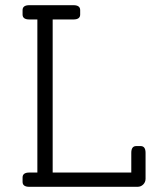

<svg xmlns="http://www.w3.org/2000/svg" viewBox="-20 -720 638 740"><path d="M522 -157Q541 -157 541 -131V-31Q541 -18 532 -9Q523 0 510 0H93Q67 0 67 -19V-36Q67 -55 93 -55H124V-645H93Q67 -645 67 -664V-681Q67 -700 93 -700H263Q289 -700 289 -681V-664Q289 -645 263 -645H183V-55H486V-131Q486 -157 505 -157Z"/></svg>

Font: Solway Light
Style: Regular
Weight: 300
Designer: Mariya V. Pigoulevskaya
Foundry: The Northern Block Ltd.
Version: Version 1.000;hotconv 1.0.109;makeotfexe 2.5.65596